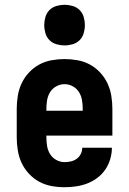

<svg xmlns="http://www.w3.org/2000/svg" viewBox="-20 -775 540 803"><path d="M250 8Q222 8 195 3Q168 -2 144 -15Q120 -28 101 -48.5Q82 -69 70.5 -93.5Q59 -118 54.5 -145.5Q50 -173 50 -200V-320Q50 -347 54.5 -374.5Q59 -402 70.5 -426.5Q82 -451 101 -471.5Q120 -492 144 -505Q168 -518 195.5 -523Q223 -528 250 -528Q277 -528 304.5 -523Q332 -518 356 -505Q380 -492 399 -471.5Q418 -451 429.5 -426.5Q441 -402 445.5 -374.5Q450 -347 450 -320V-208H174V-200Q174 -182 177 -164Q180 -146 189.5 -130.5Q199 -115 215.5 -106Q232 -97 250 -97Q263 -97 276.5 -100Q290 -103 301 -111Q312 -119 318 -131.5Q324 -144 324 -157H448Q448 -133 441 -109.5Q434 -86 420.5 -66Q407 -46 387 -31Q367 -16 344.5 -7.5Q322 1 298 4.5Q274 8 250 8ZM174 -312H326V-320Q326 -338 323 -356Q320 -374 310.5 -389.5Q301 -405 284.5 -414Q268 -423 250 -423Q232 -423 215.5 -414Q199 -405 189.5 -389.5Q180 -374 177 -356Q174 -338 174 -320ZM250 -585Q233 -585 216 -590Q199 -595 187 -607Q175 -619 170 -636Q165 -653 165 -670Q165 -687 170 -704Q175 -721 187 -733Q199 -745 216 -750Q233 -755 250 -755Q267 -755 284 -750Q301 -745 313 -733Q325 -721 330 -704Q335 -687 335 -670Q335 -653 330 -636Q325 -619 313 -607Q301 -595 284 -590Q267 -585 250 -585Z"/></svg>

Font: Iosevka Term Curly Extrabold
Style: Regular
Weight: 800
Designer: Belleve Invis
Foundry: Belleve Invis
Version: Version 32.3.0